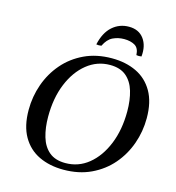

<svg xmlns="http://www.w3.org/2000/svg" viewBox="-133 -1039 1067 1166"><g transform="rotate(15 401.0 -456.0)"><path d="M484 -715Q571 -715 638 -683Q705 -651 743 -585Q781 -519 781 -418Q781 -334 753.5 -256.5Q726 -179 673.5 -118Q621 -57 545 -21Q469 15 372 15Q285 15 218 -17Q151 -49 113 -115Q75 -181 75 -282Q75 -366 102.5 -443.5Q130 -521 182.5 -582Q235 -643 311 -679Q387 -715 484 -715ZM373 -27Q455 -27 518.5 -78.5Q582 -130 619 -220.5Q656 -311 656 -427Q656 -498 639.5 -553.5Q623 -609 585 -641Q547 -673 483 -673Q402 -673 338 -621.5Q274 -570 237 -480Q200 -390 200 -273Q200 -203 216.5 -147Q233 -91 271 -59Q309 -27 373 -27ZM369 -772Q386 -849 430 -888Q474 -927 534 -927Q596 -927 628 -883.5Q660 -840 653 -772Q636 -769 621 -772Q619 -816 592 -831.5Q565 -847 525 -847Q487 -847 454.5 -831.5Q422 -816 401 -772Q384 -769 369 -772Z"/></g></svg>

Font: Poltawski Nowy
Style: Italic
Weight: 400
Italic angle: -12°
Designer: Adam Pótawski, Mateusz Machalski, Borys Kosmynka, Ania Wieluska
Foundry: Capitalics.wtf
Version: Version 1.001;gftools[0.9.25]